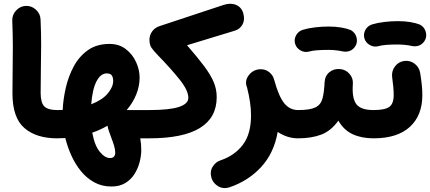

<svg xmlns="http://www.w3.org/2000/svg" viewBox="-20 -674 2258 1008"><path d="M45.4 -184.1Q45.4 -249 46.4 -307.9Q47.4 -366.7 47.4 -428.7Q47.4 -490.7 44.4 -565.4Q43.5 -596.2 64.5 -618.9Q85.4 -641.6 115.7 -643.1Q146 -644 168.9 -623Q191.9 -602.1 192.9 -571.3Q196.3 -498 196 -435.3Q195.8 -372.6 194.6 -312.5Q193.4 -252.4 193.4 -186Q193.4 -135.7 212.2 -116Q231 -96.2 279.8 -96.2H280.3Q311 -96.2 332.5 -74.5Q354 -52.7 354 -22Q354 8.3 332.5 30.3Q311 52.2 280.3 52.2H279.8Q170.4 52.2 107.9 -2Q45.4 -56.2 45.4 -184.1Z M206.1 -22Q206.1 -52.7 228 -74.5Q250 -96.2 280.3 -96.2Q294.9 -96.2 309.1 -96.7Q311.5 -151.9 325.2 -212.2Q338.9 -272.5 366.9 -325Q395 -377.4 441.2 -410.4Q487.3 -443.4 555.2 -443.4Q605 -443.4 640.4 -416.3Q675.8 -389.2 694.3 -348.4Q712.9 -307.6 712.9 -266.6Q712.9 -221.7 695.3 -178Q677.7 -134.3 645 -96.2H763.7Q794.4 -96.2 815.9 -74.5Q837.4 -52.7 837.4 -22Q837.4 8.3 815.9 30.3Q794.4 52.2 763.7 52.2H716.3Q721.7 83.5 721.7 113.3Q721.7 143.1 713.1 176.5Q704.6 210 686.3 239.3Q668 268.6 637.9 286.9Q607.9 305.2 564.9 305.2Q515.1 305.2 475.3 283.4Q435.5 261.7 405.5 225.1Q375.5 188.5 355 143.1Q334.5 97.7 322.8 50.8Q301.8 52.2 280.3 52.2Q250 52.2 228 30.3Q206.1 8.3 206.1 -22ZM540 -288.6Q508.8 -288.6 487.1 -247.8Q465.3 -207 459 -126.5Q517.6 -149.4 545.9 -183.6Q574.2 -217.8 574.2 -249Q574.2 -267.1 567.1 -277.8Q560.1 -288.6 540 -288.6ZM563.5 46.9Q557.1 30.3 551.8 14.2Q546.4 -2 544.4 -14.2Q507.3 7.8 464.4 22.5Q476.6 89.8 503.7 122.8Q530.8 155.8 557.6 155.8Q585 155.8 585 126.5Q585 110.8 578.4 89.4Q571.8 67.9 563.5 46.9Z M689 -22Q689 -52.7 711.2 -74.5Q733.4 -96.2 763.7 -96.2Q869.6 -96.2 919.2 -112.5Q968.8 -128.9 968.8 -160.2Q968.8 -199.2 923.3 -256.1Q877.9 -313 809.6 -383.3Q787.1 -406.2 775.9 -422.4Q764.6 -438.5 764.6 -465.3Q764.6 -489.7 779.3 -509.8Q793.9 -529.8 819.8 -537.6L1154.8 -648.4Q1190.9 -660.2 1219.5 -648.2Q1248 -636.2 1257.3 -604Q1266.6 -570.3 1253.2 -545.4Q1239.7 -520.5 1210.4 -512.2L961.9 -436.5Q1017.1 -373 1051.3 -327.4Q1085.4 -281.7 1101.6 -243.9Q1117.7 -206.1 1117.7 -164.1Q1117.7 52.2 763.7 52.2Q733.4 52.2 711.2 30.3Q689 8.3 689 -22Z M1275.4 -219.2Q1265.1 -248 1283 -274.9Q1300.8 -301.8 1330.6 -308.6Q1338.9 -310.5 1347.7 -310.5Q1374.5 -311 1394.3 -294.4Q1414.1 -277.8 1418.9 -255.9Q1419.4 -254.9 1419.9 -253.4Q1443.4 -167.5 1472.4 -131.8Q1501.5 -96.2 1544.9 -96.2H1545.4Q1576.2 -96.2 1597.7 -74.5Q1619.1 -52.7 1619.1 -22Q1619.1 8.3 1597.7 30.3Q1576.2 52.2 1545.4 52.2H1544.9Q1515.6 52.2 1488.8 43.5Q1461.9 34.7 1438 18.6Q1418 131.3 1349.9 204.1Q1281.7 276.9 1185.1 309.1Q1151.9 319.8 1125.2 303.7Q1098.6 287.6 1090.3 260.7Q1080.6 226.1 1096.7 200.9Q1112.8 175.8 1137.2 168Q1212.4 142.6 1255.1 85.9Q1297.9 29.3 1297.9 -68.4Q1297.9 -132.8 1277.3 -213.4Q1276.4 -216.3 1275.4 -219.2Z M1470.7 -22Q1470.7 -52.7 1492.9 -74.5Q1515.1 -96.2 1545.4 -96.2Q1606.9 -96.2 1635.3 -109.9Q1663.6 -123.5 1672.6 -155.3Q1681.6 -187 1684.1 -241.2Q1686 -275.9 1709.2 -294.9Q1732.4 -314 1763.7 -311.5Q1794.4 -309.6 1814.7 -286.4Q1835 -263.2 1832.5 -232.9Q1827.1 -158.7 1850.6 -127.4Q1874 -96.2 1940.9 -96.2H1941.4Q1972.2 -96.2 1993.7 -74.5Q2015.1 -52.7 2015.1 -22Q2015.1 8.3 1993.7 30.3Q1972.2 52.2 1941.4 52.2H1940.9Q1878.9 52.2 1832.3 31Q1785.6 9.8 1756.3 -40.5Q1717.8 13.2 1666.5 32.7Q1615.2 52.2 1545.4 52.2Q1515.1 52.2 1492.9 30.3Q1470.7 8.3 1470.7 -22ZM1529.3 -444.3Q1522.9 -467.3 1534.4 -488.5Q1545.9 -509.8 1569.8 -517.6Q1597.2 -525.9 1633.3 -530.3Q1669.4 -534.7 1705.1 -534.7Q1742.2 -534.7 1771.7 -529.5Q1801.3 -524.4 1821.8 -516.1Q1845.7 -502.4 1852.1 -476.3Q1858.4 -450.2 1843.8 -428.7Q1831.5 -411.6 1814.2 -406Q1796.9 -400.4 1778.3 -404.3Q1764.2 -407.7 1743.9 -409.9Q1723.6 -412.1 1705.1 -412.1Q1672.4 -412.1 1645.8 -410.2Q1619.1 -408.2 1602.5 -403.3Q1579.6 -397 1557.9 -409.2Q1536.1 -421.4 1529.3 -444.3Z M1867.2 -22Q1867.2 -52.7 1889.2 -74.5Q1911.1 -96.2 1941.4 -96.2Q2000 -96.2 2023.4 -112.5Q2046.9 -128.9 2046.9 -175.8Q2046.9 -212.4 2038.6 -270.5Q2035.2 -300.8 2053.7 -325.4Q2072.3 -350.1 2102.5 -354Q2132.8 -357.9 2157 -339.4Q2181.2 -320.8 2186 -290.5Q2197.3 -222.7 2197.3 -174.8Q2197.3 -67.9 2131.6 -7.8Q2065.9 52.2 1941.4 52.2Q1911.1 52.2 1889.2 30.3Q1867.2 8.3 1867.2 -22ZM1893.1 -472.7Q1886.7 -495.6 1898.2 -516.8Q1909.7 -538.1 1933.6 -545.9Q1960.9 -554.2 1997.1 -558.6Q2033.2 -563 2068.8 -563Q2106 -563 2135.5 -557.9Q2165 -552.7 2185.5 -544.4Q2209.5 -530.8 2215.8 -504.6Q2222.2 -478.5 2207.5 -457Q2195.3 -439.9 2178 -434.3Q2160.6 -428.7 2142.1 -432.6Q2127.9 -436 2107.7 -438.2Q2087.4 -440.4 2068.8 -440.4Q2036.1 -440.4 2009.5 -438.5Q1982.9 -436.5 1966.3 -431.6Q1943.4 -425.3 1921.6 -437.5Q1899.9 -449.7 1893.1 -472.7Z"/></svg>

Font: Mikhak ExtraBold
Style: Regular
Weight: 800
Designer: Amin Abedi
Version: Version 3.3